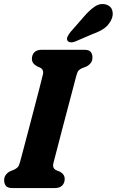

<svg xmlns="http://www.w3.org/2000/svg" viewBox="-20 -952 591 972"><path d="M250.5 -127Q247 -112.5 250.8 -104Q254.5 -95.5 264 -90.5L283 -83Q307.5 -69.5 307.5 -46.5Q307.5 -25.5 294.8 -12.8Q282 0 258 0H43Q18.5 0 9.8 -11.2Q1 -22.5 1 -39.5Q1 -56.5 10.5 -68.2Q20 -80 32.5 -85.5L50 -92.5Q62.5 -98 69.8 -105.8Q77 -113.5 81.5 -132Q88.5 -158.5 100.2 -202.2Q112 -246 125.5 -298Q139 -350 152.8 -402.2Q166.5 -454.5 178.2 -499.5Q190 -544.5 197 -574Q203.5 -599.5 183 -609.5L166.5 -617Q141.5 -631 141.5 -653.5Q141.5 -675 154.2 -687.5Q167 -700 191 -700H406Q431 -700 439.5 -689Q448 -678 448 -661Q448 -643.5 438.5 -632Q429 -620.5 416 -614.5L396 -607Q384 -602 377.5 -594.5Q371 -587 366.5 -569Q358.5 -539.5 346.8 -494.2Q335 -449 321 -396.5Q307 -344 293.5 -292.2Q280 -240.5 268.8 -197Q257.5 -153.5 250.5 -127ZM402 -864.5Q431.5 -899.5 459.5 -918.5Q487.5 -937.5 517.5 -929Q543 -921 549 -897Q555 -873 541.5 -848Q528.5 -823.5 507.2 -808.2Q486 -793 448.5 -779.5L360 -741.5Q347.5 -736.5 336.2 -738Q325 -739.5 321 -747.5Q317 -757 322.2 -767.5Q327.5 -778 336.5 -789.5Z"/></svg>

Font: Fraunces 144pt SuperSoft
Style: Bold Italic
Weight: 700
Italic angle: -16°
Version: Version 1.000;[0bf87f6ff]